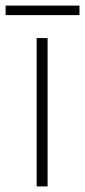

<svg xmlns="http://www.w3.org/2000/svg" viewBox="-42 -759 304 686"><path d="M128 -93H89V-623H128ZM242 -739V-705H-22V-739Z"/></svg>

Font: Noto Sans Kannada UI ExtraLight
Style: Regular
Weight: 200
Designer: Jelle Bosma - Monotype Design Team
Foundry: Monotype Imaging Inc.
Version: Version 2.005; ttfautohint (v1.8.4.7-5d5b)